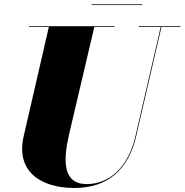

<svg xmlns="http://www.w3.org/2000/svg" viewBox="-20 -874 873 908"><path d="M413 -853.5V-850H653V-853.5ZM117 -750V-746.5H211L92 -230C54 -66 169 15 332 15C490 15 588 -73 624 -230L743.5 -746.5H833V-750H637V-746.5H740L620.5 -230C585 -77 493 -3.5 390 -3.5C276 -3.5 278 -115 307 -240L426 -746.5H522V-750Z"/></svg>

Font: Bodoni* 48pt Fatface
Style: Italic
Weight: 900
Italic angle: -13°
Version: Version 2.3